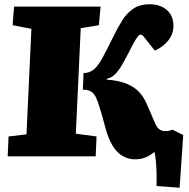

<svg xmlns="http://www.w3.org/2000/svg" viewBox="-20 -732 886 899"><path d="M371 -390Q399 -390 419 -406.5Q439 -423 459.5 -460.5Q480 -498 511 -561Q530 -600 551 -634.5Q572 -669 603 -690.5Q634 -712 681 -712Q731 -712 761.5 -685Q792 -658 792 -611Q792 -572 767.5 -542Q743 -512 705 -495L658 -554Q653 -562 647.5 -566Q642 -570 637 -570Q632 -570 624 -559.5Q616 -549 605 -529Q594 -509 579 -479Q563 -448 548.5 -423.5Q534 -399 518 -383.5Q502 -368 480 -363V-359Q537 -355 573 -340Q609 -325 630.5 -302Q652 -279 665 -250Q670 -239 675 -227Q680 -215 686 -202Q692 -189 699 -171Q707 -151 714.5 -139.5Q722 -128 732 -123Q742 -118 753 -118Q762 -118 770 -119.5Q778 -121 787 -125L838 -100L821 147L713 139Q714 106 713 75Q712 44 709.5 19Q707 -6 703 -21Q685 -5 662.5 4.5Q640 14 611 14Q583 14 556 -0.5Q529 -15 508 -48.5Q487 -82 472 -139Q470 -147 467 -158Q464 -169 459.5 -186Q455 -203 446 -230Q438 -257 429.5 -275.5Q421 -294 407 -303Q393 -312 368 -312ZM127 -597 39 -614 46 -701H451L443 -614L358 -600L335 -106L432 -93L428 0H16L20 -93L104 -103Z"/></svg>

Font: Literata Black
Style: Italic
Weight: 900
Italic angle: -2°
Designer: Latin by Veronika Burian and Jose Scaglione. Greek by Irene Vlachou. Cyrillic by Vera Evstafieva
Foundry: TypeTogether
Version: Version 3.002